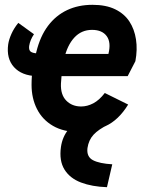

<svg xmlns="http://www.w3.org/2000/svg" viewBox="-20 -538 615 797"><path d="M132 -222Q70 -224 38 -259.5Q6 -295 14 -354Q17 -374 27.5 -397.5Q38 -421 56 -443L121 -396Q113 -384 108 -372Q103 -360 101 -347Q99 -330 107.5 -323.5Q116 -317 139 -316ZM308 10Q244 10 200 -15.5Q156 -41 133.5 -85.5Q111 -130 111 -186Q111 -224 116.5 -258.5Q122 -293 131 -323Q147 -388 179.5 -431Q212 -474 258.5 -496Q305 -518 364 -518Q420 -518 458 -499.5Q496 -481 517 -449Q538 -417 544.5 -374.5Q551 -332 542 -284L510 -222H210L221 -314H430Q442 -362 423 -388Q404 -414 362 -414Q318 -414 288.5 -382Q259 -350 246 -293Q242 -272 238.5 -248Q235 -224 233 -191Q231 -145 255 -120.5Q279 -96 317 -96Q342 -96 367 -109Q392 -122 415 -152L512 -104Q472 -39 418 -14.5Q364 10 308 10ZM424 239Q362 237 316 219.5Q270 202 247.5 165.5Q225 129 233 72Q239 30 264 -0.5Q289 -31 333 -49L428 -20Q389 -1 368.5 21Q348 43 343 77Q339 113 366 127Q393 141 446 144Z"/></svg>

Font: Finlandica SemiBold
Style: Italic
Weight: 600
Italic angle: -8°
Designer: Niklas Ekholm, Juho Hiilivirta, Jaakko Suomalainen
Foundry: Helsinki Type Studio
Version: Version 1.063